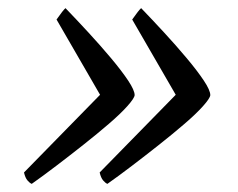

<svg xmlns="http://www.w3.org/2000/svg" viewBox="-20 -496 585 472"><path d="M58 -44Q53 -46 47.5 -52.5Q42 -59 39 -72L226 -263L119 -448Q135 -471 141 -476Q168 -448 197.5 -416Q227 -384 253 -353Q279 -322 295 -298Q311 -274 311 -262Q310 -254 293 -235Q276 -216 247.5 -191.5Q219 -167 185.5 -140.5Q152 -114 118.5 -88.5Q85 -63 58 -44ZM244 -44Q239 -46 233.5 -52.5Q228 -59 225 -72L412 -263L305 -448Q321 -471 327 -476Q354 -448 383.5 -416Q413 -384 439 -353Q465 -322 481 -298Q497 -274 497 -262Q496 -254 479 -235Q462 -216 433.5 -191.5Q405 -167 371.5 -140.5Q338 -114 304.5 -88.5Q271 -63 244 -44Z"/></svg>

Font: Texturina Light
Style: Italic
Weight: 300
Italic angle: -11°
Designer: Guillermo Torres Carreño
Foundry: Omnibus-Type
Version: Version 1.002; ttfautohint (v1.8.3)